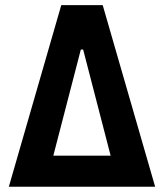

<svg xmlns="http://www.w3.org/2000/svg" viewBox="-20 -713 626 733"><path d="M13.7 0 213.9 -693.4H372.1L572.3 0H433.1L297.4 -523.9H288.6L152.8 0ZM85.4 0V-118.7H495.6V0Z"/></svg>

Font: Cascadia Mono
Style: Regular
Weight: 400
Monospace: yes
Designer: Aaron Bell
Foundry: Saja Typeworks
Version: Version 2102.003